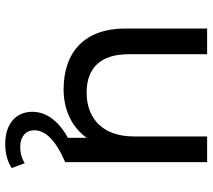

<svg xmlns="http://www.w3.org/2000/svg" viewBox="-58 -512 794 717"><g transform="rotate(90 338.5 -153.0)"><path d="M86 -530V-225C86 -73 173 6 314 6C389 6 455 -25 494 -80V-10C427 27 397 74 397 123C397 184 442 224 517 224C552 224 582 216 607 200L589 151C572 162 552 168 527 168C491 168 466 148 466 116C466 75 500 37 585 0V-530H489V-256C489 -144 426 -80 325 -80C233 -80 182 -133 182 -236V-530Z"/></g></svg>

Font: Malon Grotesk Med
Style: Regular
Weight: 500
Designer: Julieta Ulanovsky
Foundry: Julieta Ulanovsky
Version: Version 7.200